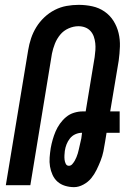

<svg xmlns="http://www.w3.org/2000/svg" viewBox="-20 -763 540 791"><path d="M285 8Q266 8 248 2.5Q230 -3 217 -14.5Q204 -26 196.5 -42.5Q189 -59 186 -77Q183 -95 184.5 -114.5Q186 -134 189 -153Q192 -170 197 -187.5Q202 -205 209 -221.5Q216 -238 227 -253.5Q238 -269 252.5 -281Q267 -293 285 -298.5Q303 -304 320 -304H333L370 -528Q372 -542 373 -556.5Q374 -571 372.5 -585Q371 -599 366.5 -612Q362 -625 353 -635Q344 -645 331 -650Q318 -655 303 -655Q283 -655 262.5 -646Q242 -637 228 -620Q214 -603 206 -582.5Q198 -562 194 -542L105 0H4L96 -556Q100 -581 108 -605Q116 -629 129.5 -651Q143 -673 162.5 -691.5Q182 -710 205.5 -722Q229 -734 254 -738.5Q279 -743 304 -743Q333 -743 360.5 -737Q388 -731 410.5 -715.5Q433 -700 447.5 -677Q462 -654 468.5 -627Q475 -600 474 -571Q473 -542 469 -513L434 -304H473V-216H419L413 -179Q410 -159 406 -139.5Q402 -120 394.5 -101Q387 -82 378 -63.5Q369 -45 356 -29Q343 -13 323.5 -2.5Q304 8 285 8ZM264 -80Q272 -80 278 -87Q284 -94 288 -101Q292 -108 295 -115.5Q298 -123 300.5 -131Q303 -139 304.5 -146.5Q306 -154 308 -162Q310 -170 311.5 -177.5Q313 -185 315 -193L318 -216Q304 -216 290.5 -210Q277 -204 268 -192.5Q259 -181 254 -168Q249 -155 247 -141Q246 -132 245.5 -123Q245 -114 246 -105Q247 -96 251 -88Q255 -80 264 -80Z"/></svg>

Font: Iosevka Semibold Oblique
Style: Regular
Weight: 600
Italic angle: -9°
Monospace: yes
Designer: Belleve Invis
Foundry: Belleve Invis
Version: Version 32.5.0; ttfautohint (v1.8.4)